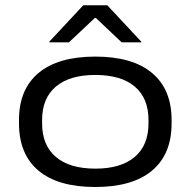

<svg xmlns="http://www.w3.org/2000/svg" viewBox="-20 -714 742 748"><path d="M351 14.5Q206 14.5 130 -49.2Q54 -113 54 -233.5V-246.5Q54 -366 130.2 -429.8Q206.5 -493.5 351.5 -493.5Q496 -493.5 572.2 -429.8Q648.5 -366 648.5 -246.5V-233.5Q648.5 -113 572.2 -49.2Q496 14.5 351 14.5ZM351.5 -57Q451 -57 504.8 -102.5Q558.5 -148 558.5 -233.5V-246.5Q558.5 -331.5 505 -376.8Q451.5 -422 351 -422Q251.5 -422 197.8 -376.8Q144 -331.5 144 -246.5V-233.5Q144 -148 197.8 -102.5Q251.5 -57 351.5 -57ZM304.5 -693.5H398L530.5 -551.5V-549H454L353.5 -644H349.5L248.5 -549H172V-551.5Z"/></svg>

Font: Anek Latin Expanded
Style: Regular
Weight: 400
Width: 7
Designer: Yesha Goshar
Foundry: Ek Type
Version: Version 1.003